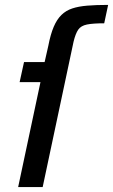

<svg xmlns="http://www.w3.org/2000/svg" viewBox="-20 -763 461 783"><path d="M54 0 145 -428H60L78 -510H162L177 -576Q186 -623 199 -653.5Q212 -684 230.5 -702Q249 -720 274.5 -728.5Q300 -737 336 -740Q372 -743 421 -743L405 -668Q359 -668 334.5 -663Q310 -658 299 -642Q288 -626 280 -593L154 0Z"/></svg>

Font: Saira SemiCondensed Medium
Style: Italic
Weight: 500
Width: 4
Italic angle: -12°
Designer: Hector Gatti with collaboration of the Omnibus-Type team
Foundry: Omnibus-Type
Version: Version 1.101